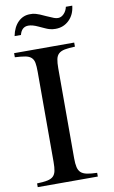

<svg xmlns="http://www.w3.org/2000/svg" viewBox="-101 -990 619 1042"><g transform="rotate(-10 208.0 -469.0)"><path d="M127.9 -616.2Q127.9 -647.5 124.5 -666Q121.1 -684.6 109.4 -695.3Q97.7 -706.1 76.2 -710Q54.7 -713.9 19.5 -715.8V-738.3H350.6V-715.8Q315.4 -714.8 293.9 -710.4Q272.5 -706.1 260.7 -695.3Q249 -684.6 245.1 -665.5Q241.2 -646.5 241.2 -616.2V-120.1Q241.2 -89.8 245.6 -70.8Q250 -51.8 261.7 -41Q273.4 -30.3 294.9 -25.9Q316.4 -21.5 350.6 -20.5V0H19.5V-20.5Q54.7 -21.5 76.2 -25.9Q97.7 -30.3 108.9 -41Q120.1 -51.8 124 -70.3Q127.9 -88.9 127.9 -120.1ZM38.1 -829.1Q47.9 -877.9 75.2 -904.8Q102.5 -931.6 139.6 -931.6Q148.4 -931.6 155.3 -931.2Q162.1 -930.7 171.4 -928.2Q180.7 -925.8 193.8 -920.4Q207 -915 227.5 -905.3Q253.9 -893.6 265.6 -889.2Q277.3 -884.8 288.1 -884.8Q305.7 -884.8 320.3 -899.9Q335 -915 339.8 -937.5H375Q370.1 -888.7 339.4 -858.9Q308.6 -829.1 264.6 -829.1Q254.9 -829.1 247.1 -830.1Q239.3 -831.1 229.5 -834Q219.7 -836.9 207 -842.8Q194.3 -848.6 174.8 -857.4Q143.6 -872.1 121.1 -872.1Q84 -872.1 73.2 -829.1Z"/></g></svg>

Font: Jomolhari
Style: Regular
Weight: 400
Designer: Christopher J. Fynn
Foundry: Christopher  J.  Fynn (Karma Drubgy¸ Tenzin).
Version: Version alpha 0.003c 2006